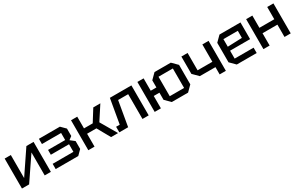

<svg xmlns="http://www.w3.org/2000/svg" viewBox="177 -1833 4781 3107"><g transform="rotate(-30 2567.0 -280.0)"><path d="M596 0H481V-429L190 0H56V-560H171V-129L462 -560H596Z M1192 -84 1108 0H686V-98H1074V-240H734V-330H1054V-462H696V-560H1088L1172 -476V-338L1113 -293L1192 -231Z M1296 0V-560H1412V-341H1575L1712 -560H1844L1676 -302L1852 0H1721L1586 -241H1412V0Z M2424 -560V0H2308V-463H2120L2040 0H1875V-104H1943L2022 -560Z M2536 0V-560H2652V-329H2758V-462L2856 -560H3160L3258 -462V-98L3160 0H2856L2758 -98V-231H2652V0ZM2874 -98H3142V-462H2874Z M3866 -560V0H3750V-136H3458L3358 -236V-560H3474V-236H3750V-560Z M3972 -98V-462L4070 -560H4462V-248H4088V-100H4442V0H4070ZM4088 -322 4357 -332V-464H4088Z M4568 0V-560H4684V-331H4962V-560H5078V0H4962V-230H4684V0Z"/></g></svg>

Font: Tektur Medium
Style: Regular
Weight: 500
Designer: Adam Jagosz
Foundry: Adam Jagosz
Version: Version 1.005;gftools[0.9.30]